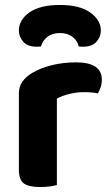

<svg xmlns="http://www.w3.org/2000/svg" viewBox="-20 -746 445 773"><path d="M209 -1Q199 2 181 4.5Q163 7 141 7Q96 7 76 -7.5Q56 -22 56 -64V-369Q56 -397 70 -417Q84 -437 109 -452Q142 -472 188.5 -483.5Q235 -495 286 -495Q390 -495 390 -425Q390 -408 385 -394Q380 -380 374 -370Q351 -375 318 -375Q289 -375 260 -368Q231 -361 209 -349ZM221 -613Q190 -613 170.5 -597.5Q151 -582 145 -559Q140 -558 136 -558Q132 -558 127 -558Q91 -558 73.5 -578Q56 -598 56 -623Q56 -666 98.5 -696Q141 -726 221 -726Q301 -726 343.5 -695.5Q386 -665 386 -623Q386 -598 368.5 -578Q351 -558 315 -558Q310 -558 306 -558Q302 -558 297 -559Q292 -582 272 -597.5Q252 -613 221 -613Z"/></svg>

Font: Baloo Bhai 2
Style: Bold
Weight: 700
Designer: Supriya Tembe, Noopur Datye and Ek Type
Foundry: Ek Type
Version: Version 1.640;PS 1.000;hotconv 16.6.51;makeotf.lib2.5.65220;